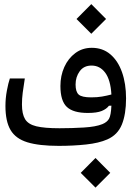

<svg xmlns="http://www.w3.org/2000/svg" viewBox="-20 -692 626 914"><path d="M259.8 2.4Q166 2.4 110.4 -14.6Q54.7 -31.7 30.3 -73Q5.9 -114.3 5.9 -187.5Q5.9 -224.1 12.7 -260.5Q19.5 -296.9 26.9 -318.4H98.1Q91.8 -278.3 88.1 -250.5Q84.5 -222.7 84.5 -194.8Q84.5 -149.4 99.4 -124.8Q114.3 -100.1 153.1 -90.8Q191.9 -81.5 263.2 -81.5Q322.8 -81.5 379.4 -85Q436 -88.4 467.3 -101.1Q489.7 -110.4 499 -126.7Q508.3 -143.1 510.3 -189L498.5 -188.5Q487.3 -173.3 464.4 -163.8Q441.4 -154.3 397.9 -154.3Q328.6 -154.3 298.1 -183.1Q267.6 -211.9 267.6 -282.7Q267.6 -331.5 286.1 -372.8Q304.7 -414.1 338.4 -439.2Q372.1 -464.4 417 -464.4Q468.8 -464.4 505.1 -433.6Q541.5 -402.8 560.8 -348.4Q580.1 -293.9 580.1 -223.6Q580.1 -148.4 560.1 -99.1Q540 -49.8 490.7 -28.3Q450.7 -10.7 389.9 -4.2Q329.1 2.4 259.8 2.4ZM510.3 -242.2Q506.3 -311.5 481 -345.7Q455.6 -379.9 416 -379.9Q378.9 -379.9 359.4 -352.8Q339.8 -325.7 339.8 -289.6Q339.8 -254.9 354.7 -241.7Q369.6 -228.5 414.1 -228.5Q442.9 -228.5 465.6 -232.4Q488.3 -236.3 510.3 -242.2ZM414.6 -531.2 344.2 -601.6 414.6 -672.4 484.9 -601.6ZM434.6 201.2 364.3 130.9 434.6 60.1 504.9 130.9Z"/></svg>

Font: Cascadia Mono SemiLight
Style: Regular
Weight: 350
Monospace: yes
Designer: Aaron Bell
Foundry: Saja Typeworks
Version: Version 2404.023; ttfautohint (v1.8.4)